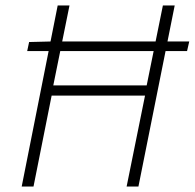

<svg xmlns="http://www.w3.org/2000/svg" viewBox="-20 -679 709 699"><path d="M79 -493 86 -526 166 -528H669L661 -493ZM59 0 190 -659H233L174 -368H514L573 -659H616L484 0H441L508 -331H168L102 0Z"/></svg>

Font: Source Sans 3 Light
Style: Italic
Weight: 300
Italic angle: -11°
Designer: Paul D. Hunt
Foundry: Adobe
Version: Version 3.046;hotconv 1.0.118;makeotfexe 2.5.65603